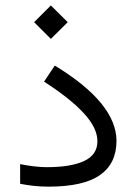

<svg xmlns="http://www.w3.org/2000/svg" viewBox="-20 -698 510 717"><path d="M107.4 -615.2 169.9 -677.7 232.9 -615.2 169.9 -552.7ZM55.2 -85Q113.3 -73.7 154.8 -73.7Q245.1 -73.7 294.4 -96.9Q343.8 -120.1 343.8 -170.4Q343.8 -220.2 292.5 -275.6Q241.2 -331.1 144.5 -393.1L184.6 -453.1Q300.8 -382.3 357.9 -312Q415 -241.7 415 -171.9Q415 -87.4 353.3 -44.2Q291.5 -1 161.1 -1Q132.8 -1 106 -3.9Q79.1 -6.8 55.2 -11.7Z"/></svg>

Font: Vazir Light FD-WOL
Style: Light-FD-WOL
Weight: 300
Designer: Saber Rastikerdar
Foundry: Saber Rastikerdar
Version: Version 30.1.0